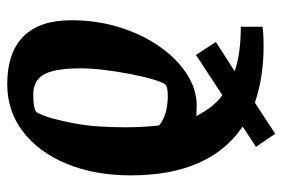

<svg xmlns="http://www.w3.org/2000/svg" viewBox="-145 -625 781 531"><g transform="rotate(90 245.5 -359.5)"><path d="M213 11Q126 11 81 -33.5Q36 -78 36 -166Q36 -236 55 -298Q74 -360 107.5 -408.5Q141 -457 183.5 -485Q226 -513 273 -513Q281 -513 288.5 -512.5Q296 -512 301 -512Q288 -537 274 -554.5Q260 -572 243 -584L132 -511L96 -566L177 -618Q151 -627 120 -631Q89 -635 54 -635V-695Q68 -697 82 -697.5Q96 -698 108 -698Q151 -698 189.5 -692Q228 -686 264 -674L350 -730L386 -677L330 -640Q397 -595 431 -517.5Q465 -440 465 -331Q465 -231 433 -153.5Q401 -76 344 -32.5Q287 11 213 11ZM242 -61Q283 -61 291 -71Q301 -90 308 -116Q315 -142 321 -173.5Q327 -205 329.5 -240Q332 -275 332 -314Q332 -338 331 -359Q330 -380 327 -409Q311 -422 290 -427.5Q269 -433 246 -433Q231 -433 223.5 -431Q216 -429 214 -427Q208 -420 200 -393.5Q192 -367 185 -331Q178 -295 173.5 -258Q169 -221 169 -193Q169 -146 176 -117Q183 -88 199 -74.5Q215 -61 242 -61Z"/></g></svg>

Font: Faustina Light
Style: Bold Italic
Weight: 700
Italic angle: -8°
Version: Version 1.200